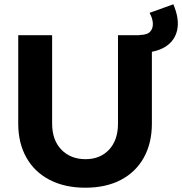

<svg xmlns="http://www.w3.org/2000/svg" viewBox="-20 -864 849 895"><path d="M223 -288Q223 -211 266 -166.5Q309 -122 379 -122Q447 -122 488.5 -166.5Q530 -211 530 -288V-700H688V-288Q688 -197 650.5 -129.5Q613 -62 543.5 -25.5Q474 11 378 11Q282 11 211.5 -25.5Q141 -62 103 -129.5Q65 -197 65 -288V-700H223ZM788 -844Q817 -776 806 -724.5Q795 -673 749 -645Q703 -617 624 -617L631 -701Q666 -701 680 -716.5Q694 -732 692.5 -756Q691 -780 677 -804Z"/></svg>

Font: Alexandria SemiBold
Style: Regular
Weight: 600
Designer: Mohamed Gaber
Foundry: Kief Type Foundry
Version: Version 5.100